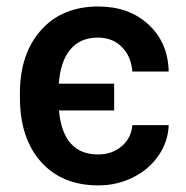

<svg xmlns="http://www.w3.org/2000/svg" viewBox="-20 -558 569 588"><path d="M280.3 -85Q172.9 -85 160.6 -219.7H329.6V-301.8H160.2Q165 -370.6 195.6 -406.7Q226.1 -442.9 279.8 -442.9Q324.2 -442.9 353 -414.3Q381.8 -385.7 385.3 -338.9H496.6Q494.6 -427.7 434.8 -482.9Q375 -538.1 281.2 -538.1Q169.9 -538.1 105.5 -465.6Q41 -393.1 41 -272.5V-260.3Q41 -134.3 105.5 -62.3Q169.9 9.8 281.2 9.8Q337.9 9.8 387.2 -14.6Q436.5 -39.1 465.8 -82Q495.1 -125 496.6 -174.8H385.3Q382.3 -135.7 353 -110.4Q323.7 -85 280.3 -85Z"/></svg>

Font: FAU Chimera Medium
Style: Regular
Weight: 500
Version: Version 1.002;hotconv 1.0.117;makeotfexe 2.5.65602